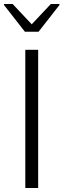

<svg xmlns="http://www.w3.org/2000/svg" viewBox="-20 -936 317 956"><path d="M106 0V-688H170V0ZM104 -778 0 -911V-916H43L138 -815L233 -916H276V-911L172 -778Z"/></svg>

Font: Saira Light
Style: Regular
Weight: 300
Designer: Hector Gatti with collaboration of the Omnibus-Type team
Foundry: Omnibus-Type
Version: Version 1.100; ttfautohint (v1.8.3)